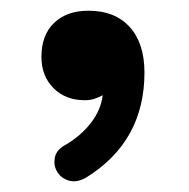

<svg xmlns="http://www.w3.org/2000/svg" viewBox="-20 -762 349 355"><path d="M143.6 -742.2Q192.4 -742.2 219.7 -712.2Q247.1 -682.1 247.1 -627.9Q247.1 -500.5 139.2 -433.6Q120.6 -423.3 106 -428.5Q91.3 -433.6 85 -445.8Q78.6 -457 81.5 -471.2Q84.5 -485.4 101.1 -494.1Q129.9 -511.2 148.2 -534.9Q166.5 -558.6 169.9 -585.9Q162.6 -582 154.5 -579.3Q146.5 -576.7 136.7 -576.7Q101.1 -576.7 78.9 -599.1Q56.6 -621.6 56.6 -656.7Q56.6 -697.3 80.1 -719.7Q103.5 -742.2 143.6 -742.2Z"/></svg>

Font: Mikhak-DS2-FD Bold
Style: Regular
Weight: 700
Designer: Amin Abedi
Version: Version 3.4